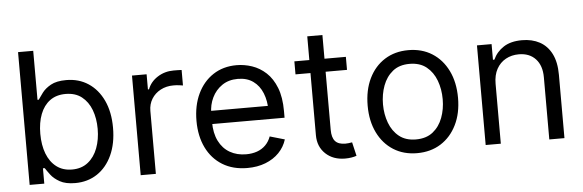

<svg xmlns="http://www.w3.org/2000/svg" viewBox="-48 -883 3180 1048"><g transform="rotate(-5 1542.0 -358.5)"><path d="M326.2 11.7Q273.9 11.7 242.2 -6.1Q210.4 -23.9 193.4 -46.6Q176.3 -69.3 167 -84H157.2V0H77.1V-727.5H160.2V-459H167Q176.3 -473.1 192.9 -495.4Q209.5 -517.6 240.7 -535.2Q272 -552.7 325.2 -552.7Q394 -552.7 446.3 -518.3Q498.5 -483.9 528.1 -420.7Q557.6 -357.4 557.6 -271.5Q557.6 -185.1 528.3 -121.3Q499 -57.6 446.8 -22.9Q394.5 11.7 326.2 11.7ZM315.4 -63.5Q367.7 -63.5 402.8 -91.6Q438 -119.6 455.8 -167Q473.6 -214.4 473.6 -272.5Q473.6 -330.1 456.1 -376.5Q438.5 -422.9 403.6 -450.2Q368.7 -477.5 315.4 -477.5Q264.2 -477.5 229.5 -451.9Q194.8 -426.3 177 -380.1Q159.2 -334 159.2 -272.5Q159.2 -210.9 177.2 -163.8Q195.3 -116.7 230.2 -90.1Q265.1 -63.5 315.4 -63.5Z M685.5 0V-545.9H765.6V-462.9H771.5Q786.6 -503.4 825.9 -528.6Q865.2 -553.7 914.1 -553.7Q923.3 -553.7 937 -553.5Q950.7 -553.2 958 -552.7V-467.8Q953.6 -468.8 938.5 -470.7Q923.3 -472.7 906.2 -472.7Q866.7 -472.7 835.4 -456.1Q804.2 -439.5 786.4 -410.6Q768.6 -381.8 768.6 -344.7V0Z M1269.5 11.7Q1190.9 11.7 1133.5 -23.4Q1076.2 -58.6 1045.4 -121.8Q1014.6 -185.1 1014.6 -268.6Q1014.6 -352.5 1044.9 -416.5Q1075.2 -480.5 1130.1 -516.6Q1185.1 -552.7 1258.8 -552.7Q1301.3 -552.7 1343.3 -538.6Q1385.3 -524.4 1419.7 -492.7Q1454.1 -460.9 1474.6 -408.7Q1495.1 -356.4 1495.1 -280.3V-244.1H1074.2V-316.4H1449.7L1411.1 -289.1Q1411.1 -343.8 1394 -386.2Q1377 -428.7 1343 -453.1Q1309.1 -477.5 1258.8 -477.5Q1208.5 -477.5 1172.6 -452.9Q1136.7 -428.2 1117.7 -388.7Q1098.6 -349.1 1098.6 -303.7V-255.9Q1098.6 -193.8 1120.1 -150.9Q1141.6 -107.9 1180.2 -85.7Q1218.8 -63.5 1269.5 -63.5Q1302.2 -63.5 1329.1 -73Q1356 -82.5 1375.5 -101.8Q1395 -121.1 1405.3 -149.4L1486.3 -126Q1473.6 -85 1443.6 -54Q1413.6 -22.9 1369.1 -5.6Q1324.7 11.7 1269.5 11.7Z M1857.4 -545.9V-474.6H1575.2V-545.9ZM1657.2 -675.8H1740.2V-156.2Q1740.2 -113.8 1757.8 -94Q1775.4 -74.2 1813.5 -74.2Q1821.8 -74.2 1830.8 -75.2Q1839.8 -76.2 1850.6 -78.1L1868.2 -2.9Q1856.4 1.5 1839.6 4.2Q1822.8 6.8 1805.7 6.8Q1739.7 6.8 1698.5 -32.2Q1657.2 -71.3 1657.2 -133.8Z M2199.7 11.7Q2126 11.7 2070.3 -23.4Q2014.6 -58.6 1983.6 -122.1Q1952.6 -185.5 1952.6 -269.5Q1952.6 -355 1983.6 -418.7Q2014.6 -482.4 2070.3 -517.6Q2126 -552.7 2199.7 -552.7Q2273.9 -552.7 2329.6 -517.6Q2385.3 -482.4 2416.5 -418.7Q2447.8 -355 2447.8 -269.5Q2447.8 -185.5 2416.5 -122.1Q2385.3 -58.6 2329.6 -23.4Q2273.9 11.7 2199.7 11.7ZM2199.7 -63.5Q2256.3 -63.5 2292.5 -92.3Q2328.6 -121.1 2346.2 -168.2Q2363.8 -215.3 2363.8 -269.5Q2363.8 -324.7 2346.2 -372.1Q2328.6 -419.4 2292.5 -448.5Q2256.3 -477.5 2199.7 -477.5Q2143.6 -477.5 2107.7 -448.5Q2071.8 -419.4 2054.2 -372.1Q2036.6 -324.7 2036.6 -269.5Q2036.6 -215.3 2054.2 -168.2Q2071.8 -121.1 2107.7 -92.3Q2143.6 -63.5 2199.7 -63.5Z M2658.7 -328.1V0H2575.7V-545.9H2655.8V-460H2663.6Q2682.6 -502 2721.7 -527.3Q2760.7 -552.7 2822.8 -552.7Q2877.9 -552.7 2919.4 -530.3Q2960.9 -507.8 2984.1 -462.2Q3007.3 -416.5 3007.3 -346.7V0H2924.3V-340.8Q2924.3 -404.8 2890.6 -441.2Q2856.9 -477.5 2798.8 -477.5Q2758.8 -477.5 2727.1 -460Q2695.3 -442.4 2677 -409.2Q2658.7 -376 2658.7 -328.1Z"/></g></svg>

Font: Inter
Style: Regular
Weight: 400
Designer: Rasmus Andersson
Foundry: rsms
Version: Version 4.000;git-8c9346024